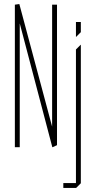

<svg xmlns="http://www.w3.org/2000/svg" viewBox="-20 -723 483 943"><path d="M53 0V-700L74 -703H75L236 -101V-700H260V-10L238 0H237L77 -608V0ZM291 200V176H353V-480L376 -503H377V177L354 200ZM353 -542V-615H377V-565L354 -542Z"/></svg>

Font: Foldit Thin Thin
Style: Regular
Weight: 250
Version: Version 1.003